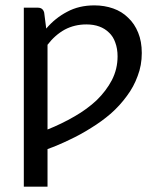

<svg xmlns="http://www.w3.org/2000/svg" viewBox="-20 -536 595 728"><path d="M160.2 -44.9Q213.9 -66.4 262.7 -94.7Q310.5 -122.1 346.7 -156.2Q382.8 -191.4 404.3 -232.4Q425.8 -274.4 425.8 -322.3Q425.8 -351.6 417 -375Q409.2 -397.5 393.6 -412.1Q377.9 -427.7 356.4 -435.5Q335 -443.4 307.6 -443.4Q262.7 -443.4 225.6 -423.8Q188.5 -403.3 160.2 -366.2Q160.2 -259.8 160.2 -44.9ZM155.3 -427.7Q189.5 -467.8 234.4 -491.2Q279.3 -515.6 337.9 -515.6Q376 -515.6 409.2 -503.9Q442.4 -492.2 465.8 -468.8Q490.2 -446.3 503.9 -412.1Q517.6 -378.9 517.6 -335Q517.6 -288.1 502 -248Q487.3 -207 460.9 -171.9Q434.6 -135.7 400.4 -105.5Q365.2 -75.2 325.2 -50.8Q285.2 -25.4 243.2 -5.9Q201.2 14.6 160.2 29.3Q160.2 76.2 160.2 171.9Q137.7 171.9 70.3 171.9Q70.3 43.9 70.3 -336.9Q70.3 -378.9 70.3 -506.8Q84 -506.8 124 -506.8Q142.6 -506.8 147.5 -488.3Q150.4 -467.8 155.3 -427.7Z"/></svg>

Font: Lato
Style: Regular
Weight: 400
Designer: Lukasz Dziedzic with Adam Twardoch and Botio Nikoltchev
Version: Version 2.015; 2015-08-06; http://www.latofonts.com/